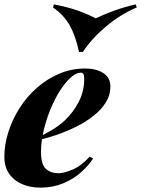

<svg xmlns="http://www.w3.org/2000/svg" viewBox="-20 -846 647 880"><path d="M146 -213Q183 -229 217 -249.5Q251 -270 277 -294Q316 -331 341 -379.5Q366 -428 366 -484Q366 -501 362 -507Q358 -513 350 -513Q329 -513 304 -490.5Q279 -468 255 -430.5Q231 -393 211.5 -345.5Q192 -298 180 -247.5Q168 -197 168 -149Q168 -92 190.5 -72Q213 -52 249 -52Q272 -52 312 -68.5Q352 -85 391 -128L407 -120Q386 -87 351 -56Q316 -25 269 -5.5Q222 14 165 14Q119 14 81.5 -2Q44 -18 22 -49.5Q0 -81 0 -127Q0 -183 18 -240Q36 -297 69 -349.5Q102 -402 148.5 -443Q195 -484 251 -508Q307 -532 372 -532Q420 -532 453 -511.5Q486 -491 486 -448Q486 -410 465 -376.5Q444 -343 408.5 -315Q373 -287 328.5 -265Q284 -243 237 -227Q190 -211 145 -202ZM419 -762Q456 -780 503 -797Q550 -814 602 -826L607 -812Q530 -779 464.5 -723.5Q399 -668 360 -608H342Q327 -680 300.5 -728Q274 -776 223 -812L227 -826Q293 -813 336.5 -797.5Q380 -782 419 -762Z"/></svg>

Font: Playfair Display ExtraBold
Style: Italic
Weight: 800
Italic angle: -14°
Designer: Claus Eggers Sørensen
Foundry: Claus Eggers Sørensen
Version: Version 1.203